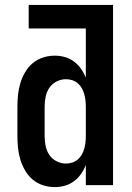

<svg xmlns="http://www.w3.org/2000/svg" viewBox="-20 -755 540 783"><path d="M203 8Q179 8 155.5 0.5Q132 -7 113.5 -22.5Q95 -38 82.5 -59.5Q70 -81 63 -104Q56 -127 53.5 -151.5Q51 -176 51 -200V-320Q51 -344 53.5 -368.5Q56 -393 63 -416Q70 -439 82.5 -460.5Q95 -482 113.5 -497.5Q132 -513 155.5 -520.5Q179 -528 203 -528Q224 -528 244 -522.5Q264 -517 281 -504.5Q298 -492 310 -475Q322 -458 330 -438V-639H97V-735H441V0H330V-82Q322 -62 310 -45Q298 -28 281 -15.5Q264 -3 244 2.5Q224 8 203 8ZM249 -88Q249 -88 249 -88Q249 -88 249 -88Q262 -88 274.5 -92Q287 -96 297 -104.5Q307 -113 313.5 -124.5Q320 -136 323.5 -148.5Q327 -161 328.5 -174Q330 -187 330 -200V-320Q330 -333 328.5 -346Q327 -359 323.5 -371.5Q320 -384 313.5 -395.5Q307 -407 297 -415.5Q287 -424 274.5 -428Q262 -432 249 -432Q229 -432 210.5 -422.5Q192 -413 181 -396.5Q170 -380 166 -360Q162 -340 162 -320V-200Q162 -180 166 -160Q170 -140 181 -123.5Q192 -107 210.5 -97.5Q229 -88 249 -88Z"/></svg>

Font: Iosevka SS08 Regular
Style: Bold
Weight: 700
Monospace: yes
Designer: Belleve Invis
Foundry: Belleve Invis
Version: Version 16.3.4; ttfautohint (v1.8.4)